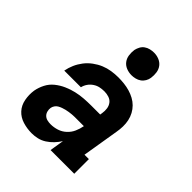

<svg xmlns="http://www.w3.org/2000/svg" viewBox="-210 -884 1020 1020"><g transform="rotate(45 300.0 -373.5)"><path d="M198 8Q163 8 130.5 -2Q98 -12 76.5 -35.5Q55 -59 48.5 -93Q42 -127 47 -161Q52 -189 65.5 -215.5Q79 -242 102 -260.5Q125 -279 152 -291Q179 -303 207 -309.5Q235 -316 263 -318Q291 -320 318 -320H385L387 -333Q390 -351 387.5 -368.5Q385 -386 375 -399Q365 -412 348.5 -417.5Q332 -423 314 -423Q297 -423 280.5 -419.5Q264 -416 249 -406Q234 -396 224 -381.5Q214 -367 210 -350H85Q90 -376 100.5 -400Q111 -424 127.5 -445.5Q144 -467 166.5 -483.5Q189 -500 213 -510Q237 -520 263 -524Q289 -528 314 -528Q336 -528 358 -525.5Q380 -523 400.5 -517Q421 -511 439.5 -501Q458 -491 472.5 -476.5Q487 -462 497 -443.5Q507 -425 511.5 -404Q516 -383 515.5 -360.5Q515 -338 511 -316L477 -110H510V0H332L345 -80Q333 -61 317 -44Q301 -27 281.5 -14.5Q262 -2 240.5 3Q219 8 198 8ZM235 -97Q259 -97 282.5 -104.5Q306 -112 324.5 -129Q343 -146 353 -168.5Q363 -191 367 -214L368 -215H318Q308 -215 298 -215Q288 -215 278 -214Q268 -213 257.5 -211.5Q247 -210 237 -207.5Q227 -205 217 -201.5Q207 -198 197.5 -192.5Q188 -187 182 -178Q176 -169 174 -159Q172 -146 175.5 -133Q179 -120 188 -111.5Q197 -103 209.5 -100Q222 -97 235 -97ZM355 -585Q334 -585 315.5 -592.5Q297 -600 285.5 -615Q274 -630 271 -650Q268 -670 271 -691Q274 -705 281 -718Q288 -731 300 -739.5Q312 -748 326.5 -751.5Q341 -755 355 -755Q375 -755 393.5 -747.5Q412 -740 423.5 -725Q435 -710 438 -690Q441 -670 438 -649Q436 -635 428.5 -622Q421 -609 409 -600.5Q397 -592 382.5 -588.5Q368 -585 355 -585Z"/></g></svg>

Font: Iosevka Etoile XBdObl
Style: Regular
Weight: 800
Italic angle: -9°
Designer: Belleve Invis
Foundry: Belleve Invis
Version: Version 15.5.2; ttfautohint (v1.8.4)